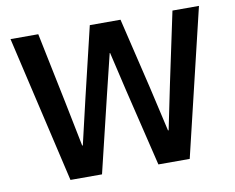

<svg xmlns="http://www.w3.org/2000/svg" viewBox="-77 -798 1102 899"><g transform="rotate(-10 474.5 -349.0)"><path d="M188 0 26 -698H158L227 -363L270 -149H273L323 -363L403 -698H549L629 -363L678 -149H681L725 -363L796 -698H922L755 0H606L517 -369L474 -553H472L427 -369L338 0Z"/></g></svg>

Font: IBMPlexSans-SemiBold
Style: Regular
Weight: 600
Designer: Mike Abbink, Paul van der Laan, Pieter van Rosmalen
Foundry: Bold Monday
Version: Version 3.1